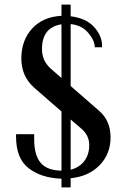

<svg xmlns="http://www.w3.org/2000/svg" viewBox="-20 -769 552 837"><path d="M248 48V10Q160 7 105 -35.5Q50 -78 50 -173V-184H129V-162Q129 -93 157 -59.5Q185 -26 248 -25V-283L131 -385Q73 -435 73 -514Q73 -593 120 -644.5Q167 -696 248 -700V-749H288V-698Q355 -690 390 -651.5Q425 -613 425 -569V-563H393Q393 -592 365 -625.5Q337 -659 288 -664V-394L412 -286Q462 -243 462 -170.5Q462 -98 414.5 -49Q367 0 288 8V48ZM248 -663Q163 -650 163 -555Q163 -504 201 -470L248 -429ZM336 -207 288 -248V-29Q326 -39 347.5 -67Q369 -95 369 -136.5Q369 -178 336 -207Z"/></svg>

Font: Trochut
Style: Regular
Weight: 400
Designer: Andreu Balius
Foundry: Andreu Balius
Version: Version 1.001